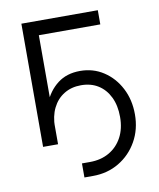

<svg xmlns="http://www.w3.org/2000/svg" viewBox="-78 -584 663 802"><g transform="rotate(-10 253.5 -183.0)"><path d="M215.3 155.8V96.2H249Q295.9 96.2 331.1 75.9Q366.2 55.7 386 19Q405.8 -17.6 405.8 -67.4Q405.8 -116.2 388.4 -151.9Q371.1 -187.5 340.3 -206.8Q309.6 -226.1 267.6 -226.1Q226.6 -226.1 195.6 -207Q164.6 -188 147.5 -153.3Q130.4 -118.7 130.4 -71.8H101.1Q101.1 -128.9 120.6 -177.5Q140.1 -226.1 178.7 -255.9Q217.3 -285.6 274.4 -285.6Q329.6 -285.6 373.5 -256.8Q417.5 -228 443.1 -178.7Q468.8 -129.4 468.8 -67.4Q468.8 -3.9 440.2 46.6Q411.6 97.2 362.5 126.5Q313.5 155.8 251.5 155.8ZM391.6 -522.5V-462.4H130.9V0H67.4V-522.5Z"/></g></svg>

Font: Inter 28pt Light
Style: Regular
Weight: 300
Designer: Rasmus Andersson
Foundry: rsms
Version: Version 4.001;git-66647c0bb